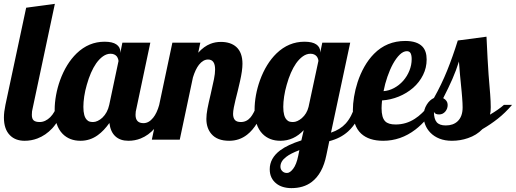

<svg xmlns="http://www.w3.org/2000/svg" viewBox="-28 -720 2660 990"><path d="M23.4 -22.5Q-7.8 -53.7 -7.8 -113.8Q-7.8 -142.1 0 -179.2L106.9 -680.2L254.9 -700.2L140.1 -160.2Q136.2 -147.5 136.2 -127.9Q136.2 -107.4 145.8 -99.1Q155.3 -90.8 176.8 -90.8Q191.4 -90.8 205.3 -97.4Q219.2 -104 231 -115.7Q254.9 -139.6 267.1 -179.2H309.1Q282.2 -103.5 241.7 -58.6Q207.5 -22 164.6 -5.9Q133.3 5.9 99.1 5.9Q51.3 5.9 23.4 -22.5Z M294.9 -29.8Q253.9 -71.8 253.9 -154.8Q253.9 -189.9 261 -229Q268.1 -268.1 281.7 -306.2Q313 -392.1 367.2 -444.8Q429.7 -504.9 511.2 -504.9Q551.8 -504.9 572 -491Q592.3 -477.1 592.3 -454.1V-446.8L603 -500H747.1L675.3 -160.2Q670.9 -145.5 670.9 -127.9Q670.9 -85 711.9 -85Q739.3 -85 761.7 -112.8Q780.8 -136.2 793 -179.2H835Q808.1 -103 770 -58.6Q737.8 -22 697.3 -5.9Q667.5 5.9 634.3 5.9Q591.8 5.9 566.7 -17.3Q541.5 -40.5 536.1 -85.9Q507.8 -45.9 476.6 -23.4Q436.5 5.9 387.2 5.9Q330.1 5.9 294.9 -29.8ZM500 -113.3Q526.4 -138.7 535.2 -179.2L583 -404.8Q583 -409.7 580.8 -416.3Q578.6 -422.9 574.7 -428.7Q563 -442.9 542 -442.9Q522 -442.9 503.2 -429.7Q484.4 -416.5 467.8 -393.1Q438.5 -350.6 419.4 -282.2Q410.6 -252 406.2 -222.4Q401.9 -192.9 401.9 -168.9Q401.9 -119.1 420.4 -101.6Q426.8 -94.7 434.6 -92.8Q442.4 -90.8 452.1 -90.8Q463.4 -90.8 475.8 -96.7Q488.3 -102.5 500 -113.3Z M1062 -29.3Q1036.1 -59.6 1036.1 -106.9Q1036.1 -129.4 1041.7 -159.2Q1047.4 -189 1058.6 -235.8Q1069.8 -283.7 1075.4 -312.3Q1081.1 -340.8 1081.1 -361.8Q1081.1 -413.1 1044.9 -413.1Q1019.5 -413.1 998 -386.2Q980 -363.3 966.8 -320.8L898.9 0H754.9L860.8 -500H1004.9L994.1 -448.2Q1023.4 -481 1057.1 -494.1Q1082 -503.9 1110.8 -503.9Q1161.6 -503.9 1190.9 -477.5Q1222.2 -448.7 1222.2 -391.1Q1222.2 -356.4 1209.5 -300.8Q1206.1 -284.7 1198.2 -252.4Q1184.1 -198.2 1177.7 -166Q1173.8 -145.5 1173.8 -132.8Q1173.8 -112.8 1182.9 -101.8Q1191.9 -90.8 1213.9 -90.8Q1243.7 -90.8 1264.2 -115.2Q1279.8 -133.8 1297.9 -179.2H1339.8Q1302.7 -69.3 1246.1 -25.4Q1206.1 5.9 1153.8 5.9Q1091.8 5.9 1062 -29.3Z M1396 225.6Q1380.4 213.4 1371.6 195.1Q1362.8 176.8 1362.8 152.8Q1362.8 96.2 1416 55.7Q1456.1 25.9 1525.9 3.9L1538.1 -48.8Q1486.8 5.9 1418 5.9Q1360.8 5.9 1325.7 -29.8Q1284.7 -71.8 1284.7 -154.8Q1284.7 -189.9 1291.7 -229Q1298.8 -268.1 1312.5 -306.2Q1343.8 -392.1 1397.9 -444.8Q1460.4 -504.9 1542 -504.9Q1582.5 -504.9 1602.8 -491Q1623 -477.1 1623 -454.1V-448.2L1633.8 -500H1777.8L1678.7 -36.1Q1726.1 -51.8 1754.4 -83Q1785.2 -116.7 1804.7 -179.2H1846.7Q1819.8 -90.3 1766.6 -42Q1727.5 -6.8 1669.9 7.8L1654.8 80.1Q1635.7 175.8 1578.6 218.8Q1537.1 250 1474.6 250Q1451.2 250 1430.9 243.9Q1410.6 237.8 1396 225.6ZM1528.3 -110.8Q1554.2 -133.3 1563 -168.9L1613.8 -405.8Q1613.8 -410.6 1611.6 -417Q1609.4 -423.3 1605.5 -428.7Q1593.8 -442.9 1572.8 -442.9Q1552.7 -442.9 1533.9 -429.7Q1515.1 -416.5 1498.5 -393.1Q1469.2 -350.6 1450.2 -282.2Q1441.4 -252 1437 -222.4Q1432.6 -192.9 1432.6 -168.9Q1432.6 -119.1 1451.2 -101.6Q1457.5 -94.7 1465.3 -92.8Q1473.1 -90.8 1482.9 -90.8Q1504.4 -90.8 1528.3 -110.8ZM1483.9 149.9Q1500.5 128.4 1509.8 83L1515.6 54.2Q1470.2 71.3 1447.8 88.9Q1418 111.3 1418 139.2Q1418 152.3 1426.3 161.1Q1435.5 171.9 1451.7 171.9Q1467.3 171.9 1483.9 149.9Z M1834 -31.2Q1791.5 -70.8 1791.5 -152.8Q1791.5 -183.6 1797.6 -221.2Q1803.7 -258.8 1815.9 -296.4Q1829.6 -338.4 1850.8 -376Q1872.1 -413.6 1900.4 -442.4Q1965.8 -508.8 2061.5 -508.8Q2122.6 -508.8 2150.4 -479.5Q2171.9 -456.5 2171.9 -413.1Q2171.9 -370.6 2153.3 -333.3Q2134.8 -295.9 2102.1 -267.1Q2069.3 -238.8 2027.8 -221.9Q1986.3 -205.1 1941.9 -202.1Q1939.5 -176.8 1939.5 -162.1Q1939.5 -113.3 1958 -94.7Q1974.1 -78.1 2011.7 -78.1Q2065.9 -78.1 2110.8 -107.4Q2129.9 -119.6 2147.5 -136.5Q2165 -153.3 2188.5 -179.2H2222.7Q2175.3 -99.1 2113.8 -51.8Q2038.1 5.9 1947.8 5.9Q1874 5.9 1834 -31.2ZM2050.8 -303.2Q2071.3 -326.7 2083 -355.7Q2094.7 -384.8 2094.7 -415Q2094.7 -435.1 2089.1 -445.6Q2083.5 -456.1 2069.8 -456.1Q2051.8 -456.1 2033.4 -438.5Q2015.1 -420.9 1998 -390.1Q1982.4 -361.3 1969.7 -324.7Q1957 -288.1 1949.7 -250Q1977.5 -252 2003.9 -266.1Q2030.3 -280.3 2050.8 -303.2Z M2191.4 -35.6Q2173.8 -53.7 2165 -75.9Q2156.2 -98.1 2156.2 -122.1Q2156.2 -154.8 2172.9 -181.2Q2187.5 -204.6 2209.5 -214.8Q2248.5 -284.2 2277.3 -355.5Q2306.2 -426.8 2332.5 -511.2L2480.5 -530.8Q2486.3 -403.8 2491.2 -335.9Q2496.1 -266.1 2499.5 -233.4Q2502.4 -195.3 2502.4 -167Q2502.4 -141.6 2498.5 -128.9Q2543.5 -155.3 2570.3 -179.2H2612.3Q2576.7 -137.7 2538.8 -107.9Q2501 -78.1 2459.5 -54.2Q2429.7 -22.9 2384.8 -7.8Q2345.7 5.9 2302.2 5.9Q2266.1 5.9 2238.3 -5.1Q2210.4 -16.1 2191.4 -35.6ZM2330.6 -93.8Q2357.4 -118.2 2357.4 -166Q2357.4 -186 2355 -216.3L2352.5 -246.1Q2348.1 -284.7 2343.8 -335.4L2338.4 -402.8Q2324.2 -357.4 2304.7 -312.7Q2285.2 -268.1 2257.3 -213.9Q2280.3 -201.2 2280.3 -179.2Q2280.3 -159.7 2268.6 -145.5Q2255.9 -129.9 2236.3 -129.9Q2226.6 -129.9 2220 -132.6Q2213.4 -135.3 2209.5 -143.1Q2209.5 -106.9 2223.6 -90.1Q2237.8 -73.2 2270.5 -73.2Q2308.1 -73.2 2330.6 -93.8Z"/></svg>

Font: Pattaya
Style: Regular
Weight: 400
Designer: Pablo Impallari / Thai characters Designed by Thanarat Vachiruckul and Suppakit Chalermlarp
Foundry: Pablo Impallari
Version: Version 1.007;September 16, 2023;FontCreator 15.0.0.2934 64-